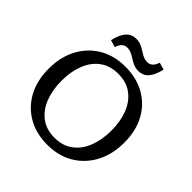

<svg xmlns="http://www.w3.org/2000/svg" viewBox="-226 -1032 1219 1219"><g transform="rotate(45 384.0 -422.0)"><path d="M384 16Q284 16 208.5 -27Q133 -70 90.5 -148Q48 -226 48 -332Q48 -438 90.5 -517.5Q133 -597 208.5 -641.5Q284 -686 384 -686Q484 -686 559.5 -643.5Q635 -601 677.5 -523.5Q720 -446 720 -340Q720 -234 677.5 -154Q635 -74 559.5 -29Q484 16 384 16ZM384 -48Q458 -48 508 -86Q558 -124 583 -189Q608 -254 608 -336Q608 -418 583 -482.5Q558 -547 508 -584.5Q458 -622 384 -622Q310 -622 260 -584.5Q210 -547 185 -482.5Q160 -418 160 -336Q160 -254 185 -189Q210 -124 260 -86Q310 -48 384 -48ZM200 -740Q212 -797 238.5 -828.5Q265 -860 308 -860Q331 -860 350.5 -852Q370 -844 388 -832Q406 -820 423.5 -812Q441 -804 462 -804Q503 -804 520 -858L568 -844Q556 -787 530 -755.5Q504 -724 460 -724Q438 -724 418 -732Q398 -740 380 -752Q362 -764 344.5 -772Q327 -780 306 -780Q265 -780 248 -726Z"/></g></svg>

Font: Source Serif 4 Caption
Style: Regular
Weight: 400
Designer: Frank Grießhammer
Foundry: Adobe Systems Incorporated
Version: Version 4.004;hotconv 1.0.117;makeotfexe 2.5.65602